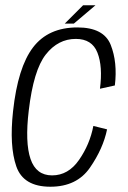

<svg xmlns="http://www.w3.org/2000/svg" viewBox="-20 -704 486 728"><path d="M171 4Q271 4 321 -68.2Q371 -140.5 386 -213.5L334 -226.5Q320.5 -156.5 279.8 -97.8Q239 -39 177.5 -39Q117 -39 95.8 -101.2Q74.5 -163.5 89 -284.5Q107 -438 153.5 -497.2Q200 -556.5 267.5 -556.5Q329 -556.5 349.5 -504.2Q370 -452 359 -367.5L415.5 -380Q426 -467.5 399.8 -533.8Q373.5 -600 273.5 -600Q163 -600 105.2 -524.2Q47.5 -448.5 29.5 -282.5Q15 -150.5 41.8 -73.2Q68.5 4 171 4ZM225.5 -614.5H260L342 -684H295Z"/></svg>

Font: Anybody SemiCondensed Light
Style: Italic
Weight: 300
Width: 4
Italic angle: -10°
Version: Version 1.113;gftools[0.9.25]